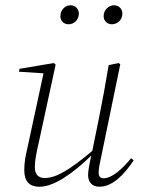

<svg xmlns="http://www.w3.org/2000/svg" viewBox="-20 -696 557 728"><path d="M130 12C186 12 258 -40 326 -106C318 -70 314 -47 314 -32C314 -6 329 12 357 12C408 12 452 -36 487 -88L477 -96C441 -52 403 -20 373 -20C361 -20 354 -27 354 -41C354 -59 359 -79 363 -98L436 -452L430 -457L392 -449C380 -376 369 -317 356 -252L330 -124C246 -53 193 -21 150 -21C125 -21 112 -35 112 -63C112 -87 119 -121 126 -151L191 -451L184 -457L54 -435L52 -424L145 -418L85 -140C77 -106 72 -81 72 -51C72 -11 89 12 130 12ZM240 -604C260 -604 279 -620 279 -645C279 -663 265 -676 247 -676C228 -676 209 -659 209 -635C209 -615 223 -604 240 -604ZM404 -604C425 -604 444 -620 444 -645C444 -663 430 -676 412 -676C393 -676 373 -659 373 -635C373 -615 388 -604 404 -604Z"/></svg>

Font: Source Serif 4 Display Light
Style: Italic
Weight: 300
Italic angle: -12°
Designer: Frank Grießhammer
Foundry: Adobe Systems Incorporated
Version: Version 4.004;hotconv 1.0.117;makeotfexe 2.5.65602